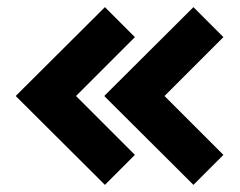

<svg xmlns="http://www.w3.org/2000/svg" viewBox="-20 -536 672 538"><path d="M358 -102 274 -18 25 -266V-268L274 -516L358 -432L193 -267ZM606 -102 522 -18 273 -266V-268L522 -516L606 -432L441 -267Z"/></svg>

Font: Squada One
Style: Regular
Weight: 400
Version: Version 1.001